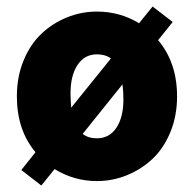

<svg xmlns="http://www.w3.org/2000/svg" viewBox="-20 -548 600 594"><path d="M32.2 -250Q32.2 -310.5 53 -360.8Q73.7 -411.1 108.2 -443.6Q142.6 -476.1 187 -494.1Q231.4 -512.2 279.8 -512.2Q351.1 -512.2 410.2 -476.1L452.1 -527.8L514.2 -480L469.2 -423.8Q527.8 -354 527.8 -250Q527.8 -189.5 507.1 -139.2Q486.3 -88.9 451.7 -56.4Q417 -23.9 372.6 -5.9Q328.1 12.2 279.8 12.2Q209.5 12.2 148.9 -24.9L107.9 25.9L45.9 -22L89.8 -77.1Q32.2 -145.5 32.2 -250ZM198.2 -259.8Q198.2 -241.2 200.2 -214.8L323.2 -367.2Q305.7 -379.9 279.8 -379.9Q241.7 -379.9 220 -347.2Q198.2 -314.5 198.2 -259.8ZM235.8 -133.8Q252.9 -120.1 279.8 -120.1Q318.4 -120.1 340.1 -152.8Q361.8 -185.5 361.8 -240.2Q361.8 -265.6 358.9 -287.1Z"/></svg>

Font: Source Sans Pro Black
Style: Regular
Weight: 900
Designer: Paul D. Hunt
Foundry: Adobe Systems Incorporated
Version: Version 2.020;PS 2.0;hotconv 1.0.86;makeotf.lib2.5.63406